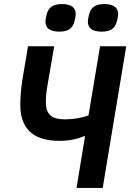

<svg xmlns="http://www.w3.org/2000/svg" viewBox="-20 -926 642 946"><path d="M357 0H486L602 -698H473L416 -357C381 -345 343 -338 299 -338C236 -338 206 -362 206 -421C206 -444 207 -463 213 -500L247 -698H118L89 -525C84 -488 80 -450 80 -410C80 -295 140 -232 273 -232C322 -232 361 -241 394 -255H399ZM272 -770C321 -770 340 -790 348 -825C352 -841 353 -850 353 -857C353 -885 335 -906 285 -906C236 -906 217 -886 209 -851C205 -835 204 -826 204 -819C204 -791 222 -770 272 -770ZM481 -770C530 -770 549 -790 557 -825C561 -841 562 -850 562 -857C562 -885 544 -906 494 -906C445 -906 426 -886 418 -851C414 -835 413 -826 413 -819C413 -791 431 -770 481 -770Z"/></svg>

Font: IBM Plex Mono SmBld
Style: Italic
Weight: 600
Italic angle: -9.5°
Monospace: yes
Designer: Mike Abbink, Paul van der Laan, Pieter van Rosmalen
Foundry: Bold Monday
Version: Version 2.004